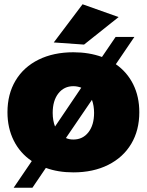

<svg xmlns="http://www.w3.org/2000/svg" viewBox="-20 -800 688 900"><path d="M633 -274Q633 -189 595 -125.5Q557 -62 487 -27Q417 8 324 8Q252 8 195 -13L132 80H44L129 -45Q74 -82 44.5 -141Q15 -200 15 -274Q15 -359 53 -422.5Q91 -486 161 -520.5Q231 -555 324 -555Q397 -555 458 -533L522 -627H610L523 -499Q576 -462 604.5 -404.5Q633 -347 633 -274ZM238 -207 361 -389Q342 -396 324 -396Q280 -396 253.5 -362Q227 -328 227 -271Q227 -235 238 -207ZM421 -271Q421 -304 411 -332L289 -153Q304 -146 324 -146Q368 -146 394.5 -180Q421 -214 421 -271ZM367 -780 536 -720 374 -591 232 -601Z"/></svg>

Font: Gontserrat Black
Style: Regular
Weight: 900
Designer: Julieta Ulanovsky
Foundry: Julieta Ulanovsky
Version: Version 6.001